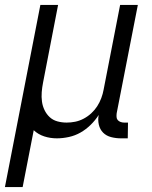

<svg xmlns="http://www.w3.org/2000/svg" viewBox="-47 -550 617 780"><path d="M-27 210 117 -530H189L128 -215Q124 -195 122.5 -175.5Q121 -156 123.5 -137.5Q126 -119 134 -102.5Q142 -86 155 -74Q168 -62 186 -57Q204 -52 224 -52Q241 -52 258.5 -55.5Q276 -59 293 -68Q310 -77 324 -90Q338 -103 348 -118.5Q358 -134 364.5 -151.5Q371 -169 374 -186L441 -530H513L427 -90Q426 -82 426.5 -74.5Q427 -67 431.5 -62Q436 -57 443 -54.5Q450 -52 457 -52H473L472 12H444Q424 12 404.5 7Q385 2 372 -11Q359 -24 354.5 -43.5Q350 -63 354 -83Q340 -61 321 -42.5Q302 -24 280 -11.5Q258 1 233 6.5Q208 12 184 12Q157 12 132.5 4Q108 -4 90 -21L45 210Z"/></svg>

Font: Lode Term
Style: Italic
Weight: 400
Italic angle: -11°
Monospace: yes
Designer: Belleve Invis
Foundry: Belleve Invis
Version: Version 29.2.0